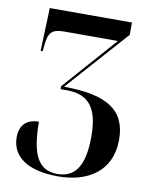

<svg xmlns="http://www.w3.org/2000/svg" viewBox="-82 -775 666 847"><g transform="rotate(10 250.5 -351.5)"><path d="M237 11C366 11 474 -51 474 -195C474 -325 390 -383 194 -383L440 -659V-714H72L65 -521H74L77 -549C82 -607 99 -623 154 -623H393L181 -383V-370H208C308 -370 351 -315 351 -188C351 -52 309 1 231 1C145 1 112 -67 112 -212C58 -212 27 -182 27 -128C27 -44 95 11 237 11Z"/></g></svg>

Font: Noto Serif Display ExtraCondensed
Style: Bold
Weight: 700
Width: 2
Designer: Monotype Design Team
Foundry: Monotype Imaging Inc.
Version: Version 2.009